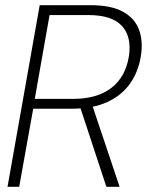

<svg xmlns="http://www.w3.org/2000/svg" viewBox="-20 -720 566 740"><path d="M9 0 133 -700H329Q409 -700 454.5 -674.5Q500 -649 516 -605Q532 -561 523 -505Q514 -445 482 -399Q450 -353 394 -327Q338 -301 256 -301H108L54 0ZM390 0 285 -319H334L441 0ZM114 -339H263Q354 -339 409 -381Q464 -423 477 -504Q488 -579 449.5 -620.5Q411 -662 320 -662H171Z"/></svg>

Font: DM Sans 36pt ExtraLight
Style: Italic
Weight: 250
Italic angle: -10°
Designer: Colophon Foundry, Jonny Pinhorn
Foundry: Colophon Foundry
Version: Version 4.004;gftools[0.9.30]